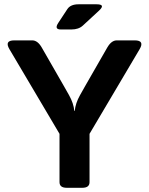

<svg xmlns="http://www.w3.org/2000/svg" viewBox="-20 -892 708 912"><path d="M269 -752Q236.3 -752 256.8 -783.2L299.8 -848.6Q314.9 -871.6 353 -871.6H439Q482.9 -871.6 450.7 -841.8L373.5 -770.5Q353.5 -752 319.3 -752ZM24.9 -658.2Q0 -700.2 47.9 -700.2H133.3Q158.7 -700.2 178.2 -666.5L282.2 -485.4Q286.6 -478 308.1 -439.7Q329.6 -401.4 333 -365.2H335Q338.4 -401.4 359.9 -439.7Q381.3 -478 385.7 -485.4L489.7 -666.5Q509.3 -700.2 534.7 -700.2H620.1Q668 -700.2 643.1 -658.2L405.3 -256.3V-26.9Q405.3 0 371.1 0H296.9Q262.7 0 262.7 -26.9V-256.3Z"/></svg>

Font: Istok Web
Style: Bold
Weight: 700
Designer: Andrey V. Panov
Foundry: Andrey V. Panov
Version: Version 1.0.2g